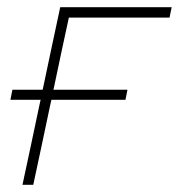

<svg xmlns="http://www.w3.org/2000/svg" viewBox="-20 -514 498 534"><path d="M42.5 0Q54.5 -56.5 65.8 -108.8Q77 -161 89.5 -221L93 -236.5H9L14.5 -264.5H98.5L100 -270.5Q113 -332 124.2 -385Q135.5 -438 147.5 -494H457.5L451.5 -465H171.5Q161 -416.5 151.2 -371Q141.5 -325.5 130 -270.5L128.5 -264.5H334.5L329 -236.5H123L119.5 -221Q107 -161 95.8 -108.8Q84.5 -56.5 72.5 0Z"/></svg>

Font: Commissioner Thin
Style: Italic
Weight: 100
Italic angle: -12°
Designer: Kostas Bartsokas
Foundry: Kostas Bartsokas
Version: Version 1.000; ttfautohint (v1.8.3)